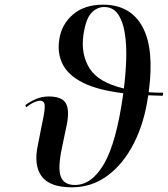

<svg xmlns="http://www.w3.org/2000/svg" viewBox="-20 -790 717 820"><path d="M287 10Q192 10 157.5 -37.5Q123 -85 142 -172L160 -263Q172 -317 171 -338.5Q170 -360 151 -360Q142 -360 126.5 -353.5Q111 -347 92 -332L88 -341Q108 -356 133.5 -367Q159 -378 188 -378Q246 -378 262 -347.5Q278 -317 264 -252L245 -161Q226 -72 239.5 -36Q253 0 300 0Q372 0 424.5 -90.5Q477 -181 506 -387V-392Q398 -405 335 -436.5Q272 -468 248 -515Q224 -562 233 -620Q242 -685 291 -727.5Q340 -770 420 -770Q537 -770 588.5 -675.5Q640 -581 615 -396Q645 -394 677 -394L675 -381Q643 -382 613 -383Q597 -267 552 -178.5Q507 -90 439.5 -40Q372 10 287 10ZM336 -639Q325 -558 362.5 -498Q400 -438 509 -412Q517 -474 519 -536Q521 -598 513 -648.5Q505 -699 484 -729.5Q463 -760 425 -760Q394 -760 370 -734.5Q346 -709 336 -639Z"/></svg>

Font: Noto Serif Display SemiCondensed Medium
Style: Italic
Weight: 500
Width: 4
Italic angle: -12°
Designer: Monotype Design Team
Foundry: Monotype Imaging Inc.
Version: Version 2.009